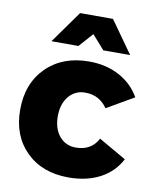

<svg xmlns="http://www.w3.org/2000/svg" viewBox="-86 -829 733 901"><g transform="rotate(10 281.0 -378.5)"><path d="M300.8 -676.8 241.2 -609.9H112.8L222.2 -763.2H378.9L487.8 -609.9H359.9ZM417 -199.2 547.9 -124Q515.6 -61.5 451.9 -27.8Q388.2 5.9 301.8 5.9Q176.3 5.9 100.1 -69.3Q23.9 -144.5 23.9 -268.1Q23.9 -394 101.1 -470.5Q178.2 -546.9 304.2 -546.9Q385.3 -546.9 448 -513.4Q510.7 -480 545.9 -418.9L417 -344.2Q378.9 -399.9 311 -399.9Q263.2 -399.9 233.2 -363.8Q203.1 -327.6 203.1 -269Q203.1 -210 232.9 -174.1Q262.7 -138.2 311 -138.2Q385.3 -138.2 417 -199.2Z"/></g></svg>

Font: Montserrat-Arabic
Style: Bold
Weight: 700
Designer: Mohamed Gaber
Foundry: Kief Type Foundry
Version: Version 5.008;PS 005.008;hotconv 1.0.88;makeotf.lib2.5.64775